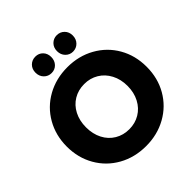

<svg xmlns="http://www.w3.org/2000/svg" viewBox="-265 -1192 1388 1388"><g transform="rotate(-45 429.5 -498.0)"><path d="M238.9 -926.7Q238.9 -963.3 262.2 -986.7Q285.6 -1010 320 -1010Q354.4 -1010 377.2 -986.7Q400 -963.3 400 -926.7Q400 -890 377.2 -866.1Q354.4 -842.2 320 -842.2Q285.6 -842.2 262.2 -866.1Q238.9 -890 238.9 -926.7ZM458.9 -926.7Q458.9 -963.3 482.2 -986.7Q505.6 -1010 538.9 -1010Q573.3 -1010 596.7 -986.7Q620 -963.3 620 -926.7Q620 -890 596.7 -866.1Q573.3 -842.2 538.9 -842.2Q505.6 -842.2 482.2 -866.1Q458.9 -890 458.9 -926.7ZM21.1 -388.9Q21.1 -503.3 73.9 -595.6Q126.7 -687.8 220 -740Q313.3 -792.2 430 -792.2Q545.6 -792.2 638.9 -740Q732.2 -687.8 785 -596.1Q837.8 -504.4 837.8 -388.9Q837.8 -273.3 785 -181.7Q732.2 -90 638.9 -37.8Q545.6 14.4 430 14.4Q313.3 14.4 220 -37.8Q126.7 -90 73.9 -182.2Q21.1 -274.4 21.1 -388.9ZM642.2 -388.9Q642.2 -456.7 614.4 -509.4Q586.7 -562.2 538.3 -591.1Q490 -620 430 -620Q368.9 -620 320.6 -591.1Q272.2 -562.2 245 -509.4Q217.8 -456.7 217.8 -388.9Q217.8 -321.1 245 -268.3Q272.2 -215.6 320.6 -186.7Q368.9 -157.8 430 -157.8Q490 -157.8 538.3 -186.7Q586.7 -215.6 614.4 -268.3Q642.2 -321.1 642.2 -388.9Z"/></g></svg>

Font: Paperlogy 9 Black
Style: Regular
Weight: 900
Designer: redesigned by Lee Juim, glyphs from Gmarket Sans & Montserrat
Foundry: PT&
Version: Version 1.001